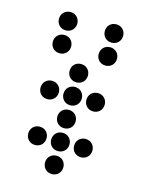

<svg xmlns="http://www.w3.org/2000/svg" viewBox="-106 -655 611 809"><g transform="rotate(15 200.0 -250.0)"><path d="M100 -510C123 -510 140 -527 140 -550C140 -573 123 -590 100 -590C77 -590 60 -573 60 -550C60 -527 77 -510 100 -510ZM300 -510C323 -510 340 -527 340 -550C340 -573 323 -590 300 -590C277 -590 260 -573 260 -550C260 -527 277 -510 300 -510ZM100 -410C123 -410 140 -427 140 -450C140 -473 123 -490 100 -490C77 -490 60 -473 60 -450C60 -427 77 -410 100 -410ZM300 -410C323 -410 340 -427 340 -450C340 -473 323 -490 300 -490C277 -490 260 -473 260 -450C260 -427 277 -410 300 -410ZM200 -310C223 -310 240 -327 240 -350C240 -373 223 -390 200 -390C177 -390 160 -373 160 -350C160 -327 177 -310 200 -310ZM100 -210C123 -210 140 -227 140 -250C140 -273 123 -290 100 -290C77 -290 60 -273 60 -250C60 -227 77 -210 100 -210ZM200 -210C223 -210 240 -227 240 -250C240 -273 223 -290 200 -290C177 -290 160 -273 160 -250C160 -227 177 -210 200 -210ZM300 -210C323 -210 340 -227 340 -250C340 -273 323 -290 300 -290C277 -290 260 -273 260 -250C260 -227 277 -210 300 -210ZM200 -110C223 -110 240 -127 240 -150C240 -173 223 -190 200 -190C177 -190 160 -173 160 -150C160 -127 177 -110 200 -110ZM100 -10C123 -10 140 -27 140 -50C140 -73 123 -90 100 -90C77 -90 60 -73 60 -50C60 -27 77 -10 100 -10ZM200 -10C223 -10 240 -27 240 -50C240 -73 223 -90 200 -90C177 -90 160 -73 160 -50C160 -27 177 -10 200 -10ZM300 -10C323 -10 340 -27 340 -50C340 -73 323 -90 300 -90C277 -90 260 -73 260 -50C260 -27 277 -10 300 -10ZM200 90C223 90 240 73 240 50C240 27 223 10 200 10C177 10 160 27 160 50C160 73 177 90 200 90Z"/></g></svg>

Font: TINY 5x3 80
Style: Regular
Weight: 200
Designer: Jack Halten Fahnestock
Foundry: Velvetyne Type Foundry
Version: Version 1.002;hotconv 1.0.109;makeotfexe 2.5.65596